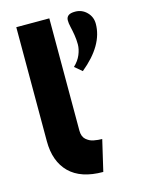

<svg xmlns="http://www.w3.org/2000/svg" viewBox="-123 -900 747 976"><g transform="rotate(-15 251.0 -412.5)"><path d="M291 -554.2Q316.4 -578.1 328.1 -606.4Q339.8 -634.8 339.8 -659.9Q339.8 -685.1 335.7 -710.2Q331.5 -735.4 326.7 -755.6Q321.8 -775.9 322 -791.5Q322.3 -807.1 333.3 -815.7Q344.2 -824.2 369.1 -824.2Q404.8 -824.2 429.9 -799.1Q455.1 -773.9 455.1 -737.8Q455.1 -625 329.1 -522ZM60.1 -225.1V-825.2H233.9V-233.9Q233.9 -218.3 238.5 -206.3Q243.2 -194.3 251.7 -187Q260.3 -179.7 269.5 -174.8Q278.8 -169.9 291.7 -167.5Q304.7 -165 313.7 -164.3Q322.8 -163.6 335 -163.1L296.9 0Q179.7 0 119.9 -59.3Q60.1 -118.7 60.1 -225.1Z"/></g></svg>

Font: Hussar Preview
Style: Bold
Weight: 700
Foundry: Cannot Into Space Fonts, PlusOne Fonts
Version: Version 2.29RC2 "Millennial"